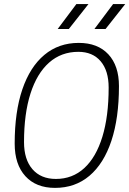

<svg xmlns="http://www.w3.org/2000/svg" viewBox="-20 -914 636 944"><path d="M250.5 9.8Q157.2 9.8 104.7 -47.9Q52.2 -105.5 52.2 -208Q52.2 -363.8 89.8 -474.4Q127.4 -585 198 -644Q268.6 -703.1 367.2 -703.1Q460.4 -703.1 512.7 -647Q564.9 -590.8 564.9 -490.7Q564.9 -333.5 527.6 -221.4Q490.2 -109.4 419.9 -49.8Q349.6 9.8 250.5 9.8ZM254.9 -34.2Q336.4 -34.2 394.5 -87.6Q452.6 -141.1 483.4 -241.7Q514.2 -342.3 514.2 -483.4Q514.2 -566.4 474.9 -612.8Q435.5 -659.2 365.2 -659.2Q281.2 -659.2 221.4 -606.2Q161.6 -553.2 129.9 -454.1Q98.1 -355 98.1 -215.3Q98.1 -129.9 139.6 -82Q181.2 -34.2 254.9 -34.2ZM263.7 -771.5 355.5 -894H415L318.4 -771.5ZM444.3 -771.5 536.1 -894H595.7L499 -771.5Z"/></svg>

Font: CaskaydiaCove NF ExtraLight
Style: Italic
Weight: 200
Italic angle: -10°
Designer: Aaron Bell
Foundry: Saja Typeworks
Version: Version 2111.001; VTT 6.35;Nerd Fonts 3.2.1